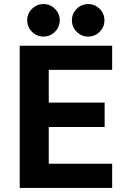

<svg xmlns="http://www.w3.org/2000/svg" viewBox="-20 -925 615 945"><path d="M77 -700H532V-581H220V-420H495V-300H220V-119H532V0H77ZM194 -745Q161 -745 137.5 -768.5Q114 -792 114 -825Q114 -858 137.5 -881.5Q161 -905 194 -905Q227 -905 250.5 -881.5Q274 -858 274 -825Q274 -792 250.5 -768.5Q227 -745 194 -745ZM414 -745Q381 -745 357.5 -768.5Q334 -792 334 -825Q334 -858 357.5 -881.5Q381 -905 414 -905Q447 -905 470.5 -881.5Q494 -858 494 -825Q494 -792 470.5 -768.5Q447 -745 414 -745Z"/></svg>

Font: 
Style: 㨦
Weight: 700
Designer: A.Korolkova, Vitaly Kuzmin
Foundry: ParaType Ltd
Version: Version 2.000